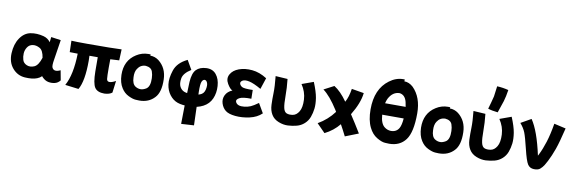

<svg xmlns="http://www.w3.org/2000/svg" viewBox="-71 -1557 7425 2480"><g transform="rotate(10 3641.5 -317.5)"><path d="M441 -254Q427 -349 379.5 -375Q332 -401 287.5 -394Q243 -387 218.5 -349.5Q194 -312 191.5 -268.5Q189 -225 201 -184Q213 -143 257 -124Q301 -105 354.5 -127Q408 -149 441 -254ZM590 -151Q604 -122 632.5 -119.5Q661 -117 699 -136L723 -7Q694 30 652.5 39.5Q611 49 569 41Q527 33 490 -4Q481 -12 477 -19Q453 5 419 18Q359 42 260.5 35.5Q162 29 96.5 -47.5Q31 -124 36.5 -243.5Q42 -363 96.5 -443.5Q151 -524 233 -539.5Q315 -555 406 -531Q464 -515 497 -468Q500 -495 505 -537L633 -519Q607 -342 592.5 -258.5Q578 -175 590 -151Z M1307 63Q1215 63 1180 10.5Q1145 -42 1143 -199Q1142 -276 1142 -385H1033L1035 -319Q1035 -51 968 62L791 40Q873 -107 879 -385Q797 -385 774 -387L770 -536Q831 -532 976 -532Q1322 -532 1428 -538L1422 -393L1306 -387L1305 -281Q1305 -163 1309.5 -129.5Q1314 -96 1346 -96Q1378 -96 1428 -124L1408 32Q1374 60 1307 63Z M1759 -74Q1791 -74 1831 -98Q1881 -131 1877 -239Q1876 -285 1862 -325Q1844 -376 1773 -383Q1704 -383 1666 -323Q1638 -282 1642 -210Q1644 -121 1692 -93Q1723 -74 1759 -74ZM1767 73Q1758 73 1719.5 71Q1681 69 1623 41Q1565 13 1529 -45Q1486 -111 1483 -214Q1479 -403 1624 -494Q1696 -540 1781 -540L1809 -539L1807 -523Q1868 -523 1919 -485Q2027 -400 2031 -250Q2036 -81 1965 -8Q1890 73 1767 73Z M2292 -553 2361 -433Q2263 -372 2251.5 -302.5Q2240 -233 2262 -192.5Q2284 -152 2323.5 -138Q2363 -124 2419.5 -124Q2476 -124 2526.5 -142Q2577 -160 2589.5 -217Q2602 -274 2589 -305.5Q2576 -337 2553.5 -336.5Q2531 -336 2517 -305.5Q2503 -275 2505 -170Q2507 -65 2519 266L2352 276Q2357 -159 2364.5 -276.5Q2372 -394 2418 -440Q2464 -486 2547.5 -490Q2631 -494 2678 -437Q2725 -380 2731 -287.5Q2737 -195 2704 -120.5Q2671 -46 2596.5 -6.5Q2522 33 2421.5 35Q2321 37 2260.5 15.5Q2200 -6 2156.5 -62.5Q2113 -119 2102 -197.5Q2091 -276 2126.5 -383.5Q2162 -491 2292 -553Z M3331 -495 3282 -347Q3184 -403 3124.5 -416Q3065 -429 3035.5 -411Q3006 -393 3012.5 -369Q3019 -345 3046 -329Q3073 -313 3187 -316L3189 -201Q3076 -204 3033 -180Q2990 -156 3001.5 -128Q3013 -100 3043 -89.5Q3073 -79 3118 -84.5Q3163 -90 3199 -105.5Q3235 -121 3296 -165L3368 -41Q3306 19 3208.5 40.5Q3111 62 3022.5 53.5Q2934 45 2892.5 12Q2851 -21 2833.5 -77Q2816 -133 2841 -185Q2866 -237 2930 -264Q2899 -273 2861 -337.5Q2823 -402 2855 -460.5Q2887 -519 2964 -547Q3041 -575 3137.5 -566Q3234 -557 3331 -495Z M3605 -534Q3618 -418 3617.5 -313Q3617 -208 3628.5 -157Q3640 -106 3672 -93.5Q3704 -81 3752 -89Q3800 -97 3832.5 -151Q3865 -205 3860 -307.5Q3855 -410 3794 -501L3946 -556Q3996 -435 4008.5 -356Q4021 -277 4014 -217.5Q4007 -158 3987.5 -105Q3968 -52 3925.5 -13.5Q3883 25 3827.5 39.5Q3772 54 3713 57Q3654 60 3590 35Q3526 10 3494 -43Q3462 -96 3459 -169Q3456 -242 3458.5 -325Q3461 -408 3447 -544Z M4296 -224Q4292 -229 4283 -247Q4176 -415 4085 -481L4217 -550Q4304 -496 4390 -374Q4429 -444 4445 -552L4606 -525Q4592 -393 4491 -228Q4556 -130 4635 0L4462 68Q4419 -18 4385 -78Q4310 15 4196 72L4087 -39Q4212 -111 4296 -224Z M4889 -292Q4897 -177 4950 -136Q4988 -106 5036 -105Q5108 -105 5141 -163Q5164 -203 5171 -292ZM5170 -444Q5165 -478 5158 -506Q5136 -595 5064 -605Q4974 -605 4922 -508Q4909 -482 4900 -444ZM5042 62Q5031 62 4987 59.5Q4943 57 4878.5 18.5Q4814 -20 4775 -100Q4729 -193 4729 -335Q4729 -602 4898 -727Q4983 -791 5079 -791L5098 -790L5096 -766Q5158 -766 5213 -716Q5332 -597 5332 -387Q5332 -139 5257 -38.5Q5182 62 5042 62Z M5688 -74Q5720 -74 5760 -98Q5810 -131 5806 -239Q5805 -285 5791 -325Q5773 -376 5702 -383Q5633 -383 5595 -323Q5567 -282 5571 -210Q5573 -121 5621 -93Q5652 -74 5688 -74ZM5696 73Q5687 73 5648.5 71Q5610 69 5552 41Q5494 13 5458 -45Q5415 -111 5412 -214Q5408 -403 5553 -494Q5625 -540 5710 -540L5738 -539L5736 -523Q5797 -523 5848 -485Q5956 -400 5960 -250Q5965 -81 5894 -8Q5819 73 5696 73Z M6288 -911Q6368 -907 6438 -888Q6425 -801 6406 -738Q6371 -631 6353 -581Q6274 -589 6224 -606Q6248 -686 6270 -775Q6280 -837 6288 -911ZM6200 -534Q6213 -418 6212.5 -313Q6212 -208 6223.5 -157Q6235 -106 6267 -93.5Q6299 -81 6347 -89Q6395 -97 6427.5 -151Q6460 -205 6455 -307.5Q6450 -410 6389 -501L6541 -556Q6591 -435 6603.5 -356Q6616 -277 6609 -217.5Q6602 -158 6582.5 -105Q6563 -52 6520.5 -13.5Q6478 25 6422.5 39.5Q6367 54 6308 57Q6249 60 6185 35Q6121 10 6089 -43Q6057 -96 6054 -169Q6051 -242 6053.5 -325Q6056 -408 6042 -544Z M6665 -497 6799 -573Q6894 -434 6962 -120L6973 -141Q7011 -217 7043 -318Q7075 -419 7099 -563L7253 -528Q7230 -434 7211.5 -366Q7193 -298 7175 -247Q7157 -196 7139 -155Q7121 -114 7102 -76Q7089 -49 7069 -17Q7049 15 7021 39Q6995 62 6940.5 60.5Q6886 59 6858 16Q6830 -27 6793.5 -179Q6757 -331 6735 -386Q6713 -441 6665 -497Z"/></g></svg>

Font: KN Bobohei
Style: Bold
Weight: 700
Designer: Kingnam Type Foundry
Version: Version 1.710;March 18, 2023